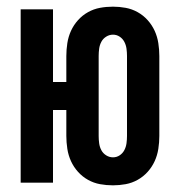

<svg xmlns="http://www.w3.org/2000/svg" viewBox="-20 -548 540 576"><path d="M319 8Q299 8 280 4.5Q261 1 244 -8.5Q227 -18 214 -32.5Q201 -47 193 -64.5Q185 -82 182 -101.5Q179 -121 179 -140V-218H139V0H42V-520H139V-302H179V-380Q179 -399 182 -418.5Q185 -438 193 -455.5Q201 -473 214 -487.5Q227 -502 244 -511.5Q261 -521 280 -524.5Q299 -528 319 -528Q338 -528 357 -524.5Q376 -521 393 -511.5Q410 -502 423 -487.5Q436 -473 444 -455.5Q452 -438 455 -418.5Q458 -399 458 -380V-140Q458 -121 455 -101.5Q452 -82 444 -64.5Q436 -47 423 -32.5Q410 -18 393 -8.5Q376 1 357 4.5Q338 8 319 8ZM319 -76Q330 -76 339 -82Q348 -88 353 -97.5Q358 -107 359.5 -118Q361 -129 361 -140V-380Q361 -391 359.5 -402Q358 -413 353 -422.5Q348 -432 339 -438Q330 -444 319 -444Q308 -444 298.5 -438Q289 -432 284 -422.5Q279 -413 277.5 -402Q276 -391 276 -380V-140Q276 -129 277.5 -118Q279 -107 284 -97.5Q289 -88 298.5 -82Q308 -76 319 -76Z"/></svg>

Font: Iosevka Term Curly
Style: Bold
Weight: 700
Designer: Belleve Invis
Foundry: Belleve Invis
Version: Version 32.3.0